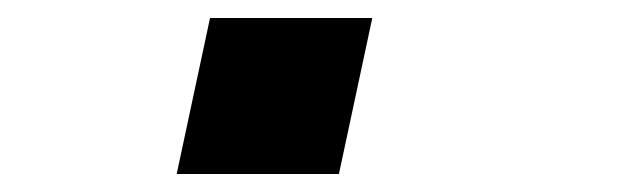

<svg xmlns="http://www.w3.org/2000/svg" viewBox="-20 -193 690 213"><path d="M176 0 213 -173H393L356 0Z"/></svg>

Font: Azeret Mono Thin
Style: Bold Italic
Weight: 700
Italic angle: -12°
Version: Version 1.002